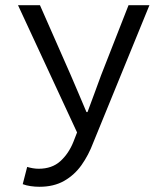

<svg xmlns="http://www.w3.org/2000/svg" viewBox="-20 -506 640 735"><path d="M131 209Q114 209 97 206.5Q80 204 67 199L84 133Q94 136 105.5 138Q117 140 128 140Q179 140 211 111Q243 82 261 37L275 1L49 -486H133L251 -218Q265 -186 280.5 -149Q296 -112 311 -77H315Q328 -112 341.5 -148.5Q355 -185 367 -218L472 -486H552L337 40Q319 88 292 126Q265 164 225.5 186.5Q186 209 131 209Z"/></svg>

Font: Source Code Variable
Style: Regular
Weight: 400
Monospace: yes
Designer: Paul D. Hunt, Teo Tuominen
Foundry: Adobe Systems Incorporated
Version: Version 1.010;hotconv 1.0.106;makeotfexe 2.5.65593